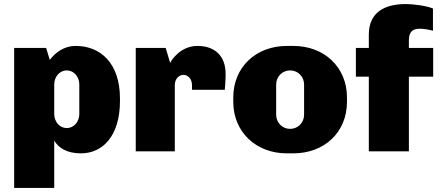

<svg xmlns="http://www.w3.org/2000/svg" viewBox="-20 -748 2173 949"><path d="M355 -521C294 -521 252 -486 226 -452L208 -511H50V181H248V-53C269 -18 309 10 380 10C487 10 573 -75 573 -250V-261C573 -436 476 -521 355 -521ZM310 -400C345 -400 372 -369 372 -330V-185C372 -146 345 -115 310 -115C275 -115 248 -146 248 -185V-330C248 -369 275 -400 310 -400Z M956 -521C873 -521 828 -452 821 -437L799 -511H651V0H844V-328C844 -356 863 -378 887 -378C910 -378 929 -356 929 -328V-304H1091L1093 -329C1094 -344 1095 -359 1095 -367V-384C1095 -468 1045 -521 956 -521Z M1430 -521H1398C1246 -521 1133 -417 1133 -266V-245C1133 -95 1246 10 1398 10H1430C1582 10 1695 -93 1695 -245V-266C1695 -417 1582 -521 1430 -521ZM1414 -400C1453 -400 1483 -369 1483 -330V-181C1483 -142 1453 -111 1414 -111C1375 -111 1345 -142 1345 -181V-330C1345 -369 1375 -400 1414 -400Z M1986 -728C1878 -728 1803 -685 1803 -577V-511H1739V-369H1803V0H2001V-369H2121V-511H2001V-548C2001 -603 2033 -606 2058 -606C2073 -606 2105 -601 2120 -596V-706C2087 -720 2020 -728 1986 -728Z"/></svg>

Font: Chivo Light
Style: Bold
Weight: 900
Designer: Hector Gatti
Foundry: Omnibus-Type
Version: Version 1.003;PS 001.003;hotconv 1.0.70;makeotf.lib2.5.58329